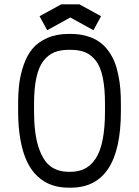

<svg xmlns="http://www.w3.org/2000/svg" viewBox="-20 -852 640 884"><path d="M536.6 -373.5V-339.8Q536.6 11.7 305.2 12.2H296.9Q253.9 12.2 218.8 0Q183.6 -12.2 154.3 -38.8Q125 -65.4 105.2 -106.2Q85.4 -147 74.5 -206.1Q63.5 -265.1 63.5 -339.8V-372.6Q63.5 -424.8 68.8 -467.8Q74.2 -510.7 89.6 -554.7Q105 -598.6 130.1 -628.4Q155.3 -658.2 197.5 -677Q239.7 -695.8 296.4 -695.8H305.2Q346.2 -695.8 379.6 -686Q413.1 -676.3 436.8 -659.7Q460.4 -643.1 478.5 -618.4Q496.6 -593.8 507.3 -566.9Q518.1 -540 524.9 -506.3Q531.7 -472.7 534.2 -441.2Q536.6 -409.7 536.6 -373.5ZM305.2 -622.6H296.4Q257.3 -622.6 229.2 -610.8Q201.2 -599.1 179.7 -571.3Q158.2 -543.5 147.5 -494.1Q136.7 -444.8 136.7 -372.6V-339.8Q136.7 -238.8 157 -175.8Q177.2 -112.8 211.7 -86.9Q246.1 -61 296.9 -61H305.2Q342.8 -61 371.1 -75.7Q399.4 -90.3 420.7 -122.3Q441.9 -154.3 452.6 -208.7Q463.4 -263.2 463.4 -339.8V-373.5Q463.4 -445.8 453.1 -495.1Q442.9 -544.4 421.6 -572Q400.4 -599.6 372.6 -611.1Q344.7 -622.6 305.2 -622.6ZM345.7 -832 445.3 -777.3 410.2 -712.9 303.7 -771.5 197.3 -712.9 162.1 -777.3 261.7 -832Z"/></svg>

Font: Anka/Coder
Style: Regular
Weight: 400
Monospace: yes
Version: Version 001.100